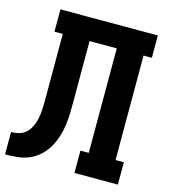

<svg xmlns="http://www.w3.org/2000/svg" viewBox="-109 -825 819 914"><g transform="rotate(15 300.0 -367.5)"><path d="M0 0V-110Q17 -110 34.5 -114Q52 -118 66 -128.5Q80 -139 89.5 -154Q99 -169 104.5 -186Q110 -203 112.5 -220Q115 -237 116 -254.5Q117 -272 117 -289.5Q117 -307 117 -325Q117 -327 117 -329.5Q117 -332 117 -335V-625H76V-735H556V-625H515V-110H556V0H342V-110H383V-625H249V-335Q249 -304 248.5 -274Q248 -244 244 -213.5Q240 -183 231 -154Q222 -125 207 -98.5Q192 -72 169.5 -51Q147 -30 119 -18Q91 -6 60.5 -3Q30 0 0 0Z"/></g></svg>

Font: Iosevka Curly Slab XBdEx
Style: Regular
Weight: 800
Width: 7
Monospace: yes
Designer: Belleve Invis
Foundry: Belleve Invis
Version: Version 11.0.0; ttfautohint (v1.8.3)